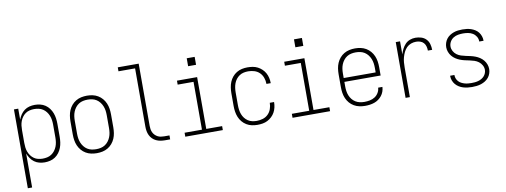

<svg xmlns="http://www.w3.org/2000/svg" viewBox="-71 -1142 4643 1763"><g transform="rotate(-10 2250.0 -260.0)"><path d="M69 215V-520H109V-418Q118 -442 132.5 -463.5Q147 -485 167.5 -500Q188 -515 213 -521.5Q238 -528 264 -528Q289 -528 314.5 -522Q340 -516 361.5 -501.5Q383 -487 398.5 -466Q414 -445 423 -421Q432 -397 435.5 -371.5Q439 -346 439 -320V-200Q439 -174 435.5 -148.5Q432 -123 423 -99Q414 -75 398.5 -54Q383 -33 361.5 -18.5Q340 -4 314.5 2Q289 8 264 8Q238 8 213 1.5Q188 -5 167.5 -20Q147 -35 132.5 -56.5Q118 -78 109 -102V215ZM251 -29Q272 -29 293.5 -33.5Q315 -38 333 -50Q351 -62 364 -79Q377 -96 385 -116Q393 -136 396 -157.5Q399 -179 399 -200V-320Q399 -341 396 -362.5Q393 -384 385 -404Q377 -424 364 -441Q351 -458 333 -470Q315 -482 293.5 -486.5Q272 -491 251 -491Q230 -491 209 -486Q188 -481 171 -469Q154 -457 141.5 -440Q129 -423 121.5 -403Q114 -383 111.5 -362Q109 -341 109 -320V-200Q109 -179 111.5 -158Q114 -137 121.5 -117Q129 -97 141.5 -80Q154 -63 171 -51Q188 -39 209 -34Q230 -29 251 -29Z M750 8Q723 8 697 2.5Q671 -3 648 -16.5Q625 -30 607.5 -50.5Q590 -71 579.5 -95.5Q569 -120 565 -146.5Q561 -173 561 -200V-320Q561 -347 565 -373.5Q569 -400 579.5 -424.5Q590 -449 607.5 -469.5Q625 -490 648 -503.5Q671 -517 697 -522.5Q723 -528 750 -528Q777 -528 803 -522.5Q829 -517 852 -503.5Q875 -490 892.5 -469.5Q910 -449 920.5 -424.5Q931 -400 935 -373.5Q939 -347 939 -320V-200Q939 -173 935 -146.5Q931 -120 920.5 -95.5Q910 -71 892.5 -50.5Q875 -30 852 -16.5Q829 -3 803 2.5Q777 8 750 8ZM750 -29Q772 -29 793 -33.5Q814 -38 832 -49.5Q850 -61 863.5 -78.5Q877 -96 885 -116Q893 -136 896 -157Q899 -178 899 -200V-320Q899 -342 896 -363Q893 -384 885 -404Q877 -424 863.5 -441.5Q850 -459 832 -470.5Q814 -482 793 -486.5Q772 -491 750 -491Q728 -491 707 -486.5Q686 -482 668 -470.5Q650 -459 636.5 -441.5Q623 -424 615 -404Q607 -384 604 -363Q601 -342 601 -320V-200Q601 -178 604 -157Q607 -136 615 -116Q623 -96 636.5 -78.5Q650 -61 668 -49.5Q686 -38 707 -33.5Q728 -29 750 -29Z M1385 0Q1364 0 1343.5 -3.5Q1323 -7 1304 -16Q1285 -25 1270 -40Q1255 -55 1246 -74Q1237 -93 1233.5 -113.5Q1230 -134 1230 -155V-698H1075V-735H1270V-155Q1270 -139 1272.5 -123.5Q1275 -108 1281.5 -94Q1288 -80 1299 -68.5Q1310 -57 1324 -49.5Q1338 -42 1353.5 -39.5Q1369 -37 1385 -37H1434V0Z M1575 0V-37H1737V-483H1589V-520H1777V-37H1925V0ZM1713 -633V-707H1787V-633Z M2247 8Q2221 8 2195 2.5Q2169 -3 2146 -17Q2123 -31 2106 -51.5Q2089 -72 2079 -96.5Q2069 -121 2065 -147.5Q2061 -174 2061 -200V-320Q2061 -346 2065 -372.5Q2069 -399 2079 -423.5Q2089 -448 2106 -468.5Q2123 -489 2146 -503Q2169 -517 2195 -522.5Q2221 -528 2247 -528Q2272 -528 2296 -524Q2320 -520 2341.5 -509Q2363 -498 2381 -481Q2399 -464 2410.5 -443Q2422 -422 2427.5 -398Q2433 -374 2433 -350Q2433 -349 2433 -349Q2433 -349 2433 -348H2393Q2393 -348 2393 -348.5Q2393 -349 2393 -349Q2393 -378 2383 -406Q2373 -434 2352.5 -454Q2332 -474 2304 -482.5Q2276 -491 2247 -491Q2226 -491 2205 -486.5Q2184 -482 2166 -470Q2148 -458 2135 -441Q2122 -424 2114.5 -404Q2107 -384 2104 -362.5Q2101 -341 2101 -320V-200Q2101 -179 2104 -157.5Q2107 -136 2114.5 -116Q2122 -96 2135 -79Q2148 -62 2166 -50Q2184 -38 2205 -33.5Q2226 -29 2247 -29Q2276 -29 2304 -37.5Q2332 -46 2352.5 -66Q2373 -86 2383 -114Q2393 -142 2393 -171Q2393 -171 2393 -171.5Q2393 -172 2393 -172H2433Q2433 -171 2433 -171Q2433 -171 2433 -170Q2433 -146 2427.5 -122Q2422 -98 2410.5 -77Q2399 -56 2381 -39Q2363 -22 2341.5 -11Q2320 0 2296 4Q2272 8 2247 8Z M2575 0V-37H2737V-483H2589V-520H2777V-37H2925V0ZM2713 -633V-707H2787V-633Z M3251 8Q3224 8 3198 2.5Q3172 -3 3148.5 -16.5Q3125 -30 3107.5 -50.5Q3090 -71 3079.5 -95.5Q3069 -120 3065 -146.5Q3061 -173 3061 -200V-320Q3061 -347 3065 -373.5Q3069 -400 3079.5 -424.5Q3090 -449 3107.5 -469.5Q3125 -490 3148 -503.5Q3171 -517 3197 -522.5Q3223 -528 3250 -528Q3277 -528 3303 -522.5Q3329 -517 3352 -503.5Q3375 -490 3392.5 -469.5Q3410 -449 3420.5 -424.5Q3431 -400 3435 -373.5Q3439 -347 3439 -320V-242H3101V-200Q3101 -178 3104 -156.5Q3107 -135 3115 -115Q3123 -95 3136.5 -78Q3150 -61 3168.5 -49.5Q3187 -38 3208.5 -33.5Q3230 -29 3251 -29Q3276 -29 3301.5 -34Q3327 -39 3348 -52.5Q3369 -66 3382.5 -88.5Q3396 -111 3397 -136H3437Q3436 -114 3428.5 -93Q3421 -72 3407.5 -55Q3394 -38 3376 -25Q3358 -12 3337.5 -5Q3317 2 3295 5Q3273 8 3251 8ZM3101 -278H3399V-320Q3399 -342 3396 -363Q3393 -384 3385 -404Q3377 -424 3363.5 -441.5Q3350 -459 3332 -470.5Q3314 -482 3293 -486.5Q3272 -491 3250 -491Q3228 -491 3207 -486.5Q3186 -482 3168 -470.5Q3150 -459 3136.5 -441.5Q3123 -424 3115 -404Q3107 -384 3104 -363Q3101 -342 3101 -320Z M3629 0V-520H3669V-398Q3676 -423 3688 -447Q3700 -471 3718 -490Q3736 -509 3761 -518.5Q3786 -528 3813 -528Q3840 -528 3866.5 -520Q3893 -512 3912 -492.5Q3931 -473 3938.5 -446Q3946 -419 3946 -392H3906Q3906 -411 3901 -430.5Q3896 -450 3883 -464.5Q3870 -479 3851 -485Q3832 -491 3813 -491Q3788 -491 3765 -482.5Q3742 -474 3725 -457Q3708 -440 3697 -417.5Q3686 -395 3679.5 -371.5Q3673 -348 3671 -324Q3669 -300 3669 -276V0Z M4249 8Q4228 8 4207 5.5Q4186 3 4166 -3Q4146 -9 4127.5 -20.5Q4109 -32 4095.5 -48Q4082 -64 4074.5 -84Q4067 -104 4067 -125Q4067 -126 4067 -127Q4067 -128 4067 -129H4107Q4107 -128 4107 -127.5Q4107 -127 4107 -126Q4107 -110 4113 -95Q4119 -80 4130 -68Q4141 -56 4155.5 -48.5Q4170 -41 4185.5 -36.5Q4201 -32 4217 -30.5Q4233 -29 4249 -29Q4265 -29 4281 -30.5Q4297 -32 4313 -36.5Q4329 -41 4343 -49Q4357 -57 4368 -69Q4379 -81 4385 -96.5Q4391 -112 4391 -128Q4391 -150 4379.5 -170.5Q4368 -191 4350 -204.5Q4332 -218 4310.5 -225Q4289 -232 4267 -236.5Q4245 -241 4223 -246Q4201 -251 4180.5 -259Q4160 -267 4141 -279.5Q4122 -292 4107.5 -309.5Q4093 -327 4085 -348.5Q4077 -370 4077 -392Q4077 -413 4083.5 -433Q4090 -453 4102.5 -469.5Q4115 -486 4132.5 -497.5Q4150 -509 4169.5 -516Q4189 -523 4209.5 -525.5Q4230 -528 4251 -528Q4272 -528 4292 -525.5Q4312 -523 4331.5 -516.5Q4351 -510 4368.5 -499Q4386 -488 4398.5 -472Q4411 -456 4418 -436Q4425 -416 4425 -396Q4425 -395 4425 -394Q4425 -393 4425 -392H4385Q4385 -393 4385 -393.5Q4385 -394 4385 -395Q4385 -418 4372.5 -438.5Q4360 -459 4340 -471Q4320 -483 4297 -487Q4274 -491 4251 -491Q4228 -491 4204.5 -487Q4181 -483 4161 -470.5Q4141 -458 4129 -437Q4117 -416 4117 -392Q4117 -370 4128 -349.5Q4139 -329 4157 -315.5Q4175 -302 4196.5 -295Q4218 -288 4240 -283.5Q4262 -279 4284 -274Q4306 -269 4327 -261Q4348 -253 4367 -240.5Q4386 -228 4400.5 -210.5Q4415 -193 4423 -171.5Q4431 -150 4431 -128Q4431 -107 4424 -86.5Q4417 -66 4403.5 -49.5Q4390 -33 4371.5 -21.5Q4353 -10 4333 -3.5Q4313 3 4291.5 5.5Q4270 8 4249 8Z"/></g></svg>

Font: Iosevka SS04 Extralight
Style: Regular
Weight: 200
Monospace: yes
Designer: Belleve Invis
Foundry: Belleve Invis
Version: Version 19.0.0; ttfautohint (v1.8.4)